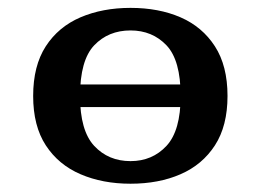

<svg xmlns="http://www.w3.org/2000/svg" viewBox="-20 -448 652 480"><path d="M121.9 -180.3V-236.8H489.8V-180.3ZM306.3 11.3Q236.5 11.3 181.4 -12.4Q126.3 -36 94.6 -84.5Q62.9 -132.9 62.9 -208.1Q62.9 -283.4 94.4 -332.2Q126 -381 181.2 -404.7Q236.5 -428.3 306.3 -428.3Q376.9 -428.3 431.3 -404.7Q485.8 -381 517.3 -332.2Q548.8 -283.4 548.8 -208.1Q548.8 -133.2 517.3 -84.6Q485.8 -36 431.3 -12.4Q376.9 11.3 306.3 11.3ZM306.3 -45.2Q360.8 -45.2 396.2 -83.3Q431.6 -121.4 431.6 -208.1Q431.6 -297.4 396.2 -334.7Q360.8 -371.9 306.3 -371.9Q251 -371.9 215.5 -334.7Q180.1 -297.4 180.1 -208.1Q180.1 -121.4 215.5 -83.3Q251 -45.2 306.3 -45.2Z"/></svg>

Font: Playfair 5pt SemiExpanded Light
Style: Regular
Weight: 300
Width: 6
Designer: Claus Eggers Sørensen
Foundry: Claus Eggers Sørensen
Version: Version 2.203